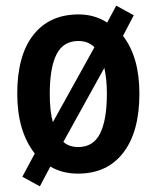

<svg xmlns="http://www.w3.org/2000/svg" viewBox="-20 -604 554 679"><path d="M473 -273Q473 -138 416 -64Q359 10 256 10Q200 10 158 -15L121 55L59 21L103 -61Q41 -140 41 -273Q41 -408 98 -480.5Q155 -553 258 -553Q315 -553 359 -524L391 -584L453 -550L415 -477Q473 -402 473 -273ZM156 -272Q156 -210 167 -172L314 -437Q292 -459 257 -459Q204 -459 180 -412Q156 -365 156 -272ZM358 -273Q358 -300 355.5 -323Q353 -346 349 -364L204 -102Q225 -84 257 -84Q310 -84 334 -132Q358 -180 358 -273Z"/></svg>

Font: Noto Sans Devanagari Condensed SemiBold
Style: Regular
Weight: 600
Width: 3
Designer: Jelle Bosma - Monotype Design Team
Foundry: Monotype Imaging Inc.
Version: Version 2.004; ttfautohint (v1.8.4.7-5d5b)